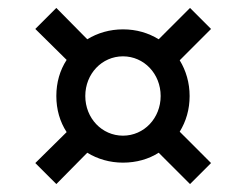

<svg xmlns="http://www.w3.org/2000/svg" viewBox="-20 -592 620 484"><path d="M122 -350C122 -316 131 -285 148 -259L69 -181L122 -128L200 -207C226 -191 257 -182 290 -182C324 -182 355 -191 380 -207L459 -128L512 -181L433 -260C449 -286 458 -316 458 -350C458 -383 449 -414 433 -440L512 -519L459 -572L380 -493C354 -509 324 -518 290 -518C257 -518 226 -509 200 -493L122 -572L69 -519L148 -441C131 -415 122 -384 122 -350ZM290 -250C237 -250 195 -294 195 -350C195 -406 237 -450 290 -450C343 -450 385 -406 385 -350C385 -294 343 -250 290 -250Z"/></svg>

Font: CommitMono-dimboump
Style: Regular
Weight: 400
Monospace: yes
Designer: Eigil Nikolajsen
Foundry: Eigil Nikolajsen
Version: Version 1.143